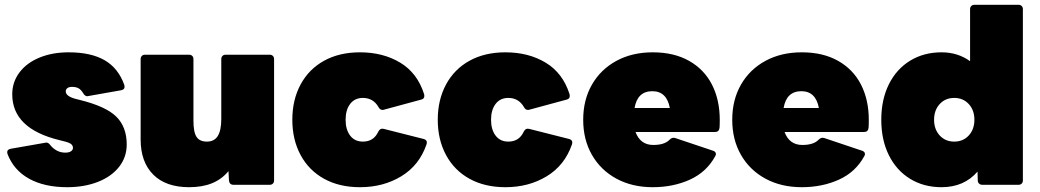

<svg xmlns="http://www.w3.org/2000/svg" viewBox="-20 -770 4332 800"><path d="M11 -129Q10 -132 10 -136Q10 -147 24 -150L167 -175L173 -176Q182 -176 190 -165Q201 -151 217 -142.5Q233 -134 252 -134Q267 -134 275.5 -139.5Q284 -145 284 -154Q284 -163 276.5 -169.5Q269 -176 244 -182L228 -186Q31 -234 31 -377Q31 -428 61 -468Q91 -508 144.5 -530Q198 -552 266 -552Q359 -552 416 -519Q473 -486 498 -416Q499 -413 499 -408Q499 -397 485 -394L349 -370L344 -369Q334 -369 327 -381Q318 -396 307.5 -402Q297 -408 280 -408Q268 -408 261 -403Q254 -398 254 -389Q254 -369 295 -358L311 -354Q421 -327 464.5 -284Q508 -241 508 -168Q508 -115 476 -74.5Q444 -34 387.5 -12Q331 10 260 10Q165 10 101 -25.5Q37 -61 11 -129Z M566 -189V-524Q566 -532 571 -537Q576 -542 584 -542H768Q776 -542 781 -537Q786 -532 786 -524V-267Q786 -219 799 -199.5Q812 -180 842 -180Q873 -180 887.5 -203.5Q902 -227 902 -274V-524Q902 -532 907 -537Q912 -542 920 -542H1104Q1112 -542 1117 -537Q1122 -532 1122 -524V-18Q1122 -10 1117 -5Q1112 0 1104 0H953Q936 0 934 -18L932 -57Q904 -23 863.5 -6.5Q823 10 768 10Q671 10 618.5 -42.5Q566 -95 566 -189Z M1198 -271Q1198 -354 1232.5 -418Q1267 -482 1330.5 -517Q1394 -552 1480 -552Q1576 -552 1647.5 -509Q1719 -466 1747 -378Q1748 -375 1748 -370Q1748 -358 1735 -355L1580 -313Q1578 -312 1574 -312Q1563 -312 1557 -324Q1535 -362 1492 -362Q1458 -362 1439 -337Q1420 -312 1420 -271Q1420 -230 1439 -205Q1458 -180 1492 -180Q1537 -180 1556 -221Q1564 -237 1579 -233L1745 -191Q1763 -186 1757 -168Q1727 -81 1652 -35.5Q1577 10 1480 10Q1394 10 1330.5 -25Q1267 -60 1232.5 -124Q1198 -188 1198 -271Z M1804 -271Q1804 -354 1838.5 -418Q1873 -482 1936.5 -517Q2000 -552 2086 -552Q2182 -552 2253.5 -509Q2325 -466 2353 -378Q2354 -375 2354 -370Q2354 -358 2341 -355L2186 -313Q2184 -312 2180 -312Q2169 -312 2163 -324Q2141 -362 2098 -362Q2064 -362 2045 -337Q2026 -312 2026 -271Q2026 -230 2045 -205Q2064 -180 2098 -180Q2143 -180 2162 -221Q2170 -237 2185 -233L2351 -191Q2369 -186 2363 -168Q2333 -81 2258 -35.5Q2183 10 2086 10Q2000 10 1936.5 -25Q1873 -60 1838.5 -124Q1804 -188 1804 -271Z M2410 -271Q2410 -354 2446.5 -417.5Q2483 -481 2548.5 -516.5Q2614 -552 2700 -552Q2788 -552 2851 -516.5Q2914 -481 2946.5 -417.5Q2979 -354 2979 -270Q2979 -248 2978 -237Q2976 -220 2959 -220H2628Q2648 -166 2702 -166Q2748 -166 2769 -187Q2780 -199 2793 -195L2951 -142Q2963 -138 2963 -128Q2963 -124 2960 -119Q2924 -53 2854.5 -21.5Q2785 10 2700 10Q2614 10 2548.5 -25.5Q2483 -61 2446.5 -124.5Q2410 -188 2410 -271ZM2624 -320H2771Q2758 -390 2698 -390Q2636 -390 2624 -320Z M3031 -271Q3031 -354 3067.5 -417.5Q3104 -481 3169.5 -516.5Q3235 -552 3321 -552Q3409 -552 3472 -516.5Q3535 -481 3567.5 -417.5Q3600 -354 3600 -270Q3600 -248 3599 -237Q3597 -220 3580 -220H3249Q3269 -166 3323 -166Q3369 -166 3390 -187Q3401 -199 3414 -195L3572 -142Q3584 -138 3584 -128Q3584 -124 3581 -119Q3545 -53 3475.5 -21.5Q3406 10 3321 10Q3235 10 3169.5 -25.5Q3104 -61 3067.5 -124.5Q3031 -188 3031 -271ZM3245 -320H3392Q3379 -390 3319 -390Q3257 -390 3245 -320Z M3652 -271Q3652 -355 3683.5 -418.5Q3715 -482 3772 -517Q3829 -552 3903 -552Q3971 -552 4022 -515V-732Q4022 -740 4027 -745Q4032 -750 4040 -750H4224Q4232 -750 4237 -745Q4242 -740 4242 -732V-18Q4242 -10 4237 -5Q4232 0 4224 0H4073Q4065 0 4059.5 -5Q4054 -10 4054 -18L4053 -55Q3997 10 3903 10Q3829 10 3772 -25Q3715 -60 3683.5 -123.5Q3652 -187 3652 -271ZM4040 -271Q4040 -311 4016.5 -336.5Q3993 -362 3956 -362Q3919 -362 3895.5 -336.5Q3872 -311 3872 -271Q3872 -231 3895.5 -205.5Q3919 -180 3956 -180Q3993 -180 4016.5 -205.5Q4040 -231 4040 -271Z"/></svg>

Font: LINE Seed Sans TH App Heavy
Style: Regular
Weight: 900
Designer: Dalton Maag Ltd | Thai characters by Cadson Demak Co.,Ltd.
Foundry: Dalton Maag Ltd
Version: Version 1.003